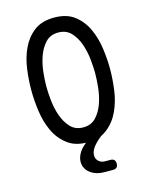

<svg xmlns="http://www.w3.org/2000/svg" viewBox="-136 -826 873 1115"><g transform="rotate(-15 300.0 -268.5)"><path d="M402 143Q417 143 424.5 150.5Q432 158 432 173Q432 188 424.5 195.5Q417 203 402 203H354Q299 203 265.5 176.5Q232 150 232 110Q232 81 251 52Q264 32 291 10Q222 8 179 -27Q132 -63 106.5 -119Q81 -175 72 -241Q63 -307 63 -367Q63 -425 71.5 -490.5Q80 -556 105.5 -611.5Q131 -667 177.5 -703.5Q224 -740 300 -740Q375 -740 421.5 -704Q468 -668 493.5 -612.5Q519 -557 528 -492Q537 -427 537 -368Q537 -308 528 -241.5Q519 -175 493 -119Q467 -63 421 -27Q406 -15 388 -6L381 -1Q347 27 332 49.5Q317 72 317 93Q317 115 332 129Q347 143 372 143ZM300 -80Q348 -80 377 -111.5Q406 -143 421.5 -187.5Q437 -232 442 -281.5Q447 -331 447 -367Q447 -402 442 -450.5Q437 -499 421.5 -543.5Q406 -588 377 -619Q348 -650 300 -650Q252 -650 223 -618.5Q194 -587 178.5 -542.5Q163 -498 158 -449.5Q153 -401 153 -366Q153 -330 158 -281Q163 -232 178.5 -187.5Q194 -143 223 -111.5Q252 -80 300 -80Z"/></g></svg>

Font: Maple Mono Normal
Style: Regular
Weight: 400
Monospace: yes
Designer: subframe7536
Version: Version 7.000